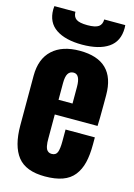

<svg xmlns="http://www.w3.org/2000/svg" viewBox="-140 -1021 768 1101"><g transform="rotate(15 244.0 -471.0)"><path d="M240.2 7.8Q127 7.8 78.1 -54.4Q29.3 -116.7 29.3 -238.8V-533.2Q29.3 -633.8 87.2 -687Q145 -740.2 249 -740.2Q460 -740.2 460 -533.2V-480Q460 -383.3 458 -350.1H204.1V-208.5Q204.1 -194.3 204.6 -184.6Q205.1 -174.8 207.5 -163.1Q210 -151.4 214.1 -144Q218.3 -136.7 226.1 -131.8Q233.9 -127 245.1 -127Q270 -127 278.1 -147.9Q286.1 -168.9 286.1 -212.4V-282.7H460V-241.2Q460 -177.7 449 -132.6Q438 -87.4 412.6 -55.2Q387.2 -22.9 344.5 -7.6Q301.8 7.8 240.2 7.8ZM203.1 -535.6V-437H286.1V-535.6Q286.1 -609.9 247.1 -609.9Q225.1 -609.9 214.1 -592.5Q203.1 -575.2 203.1 -535.6ZM250.5 -777.3Q151.9 -777.3 95.7 -814.9Q39.6 -852.5 39.6 -929.2Q39.6 -939.5 41 -949.7H166Q166 -920.4 185.1 -906.7Q204.1 -893.1 251.5 -893.1Q298.8 -893.1 317.9 -906.7Q336.9 -920.4 336.9 -949.7H461.9Q462.9 -937 462.9 -932.6Q462.9 -853.5 407 -815.4Q351.1 -777.3 250.5 -777.3Z"/></g></svg>

Font: Anton
Style: Regular
Weight: 400
Designer: Vernon Adams, Tural Alisoy
Foundry: Vernon Adams
Version: Version 2.300